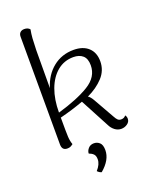

<svg xmlns="http://www.w3.org/2000/svg" viewBox="-169 -819 882 1117"><g transform="rotate(-20 271.5 -260.5)"><path d="M511 -33Q511 -14 494 -2Q477 10 456 10Q435 10 417 -3.5Q399 -17 388 -40L294 -217Q223 -191 147 -172Q147 -79 148.5 -52.5Q150 -26 158 -4Q149 3 141.5 6.5Q134 10 122 10Q89 10 89 -27L88 -694Q88 -711 97.5 -720Q107 -729 123 -729Q145 -729 157 -715Q152 -689 150 -662Q148 -635 147 -590L146 -355Q169 -430 223 -473.5Q277 -517 351 -517Q409 -517 442 -486.5Q475 -456 475 -402Q475 -345 436 -303Q397 -261 337 -233Q351 -225 365 -200L437 -73Q446 -56 454 -49Q462 -42 474 -42Q493 -42 503 -56Q511 -47 511 -33ZM415 -399Q415 -440 393.5 -459Q372 -478 335 -478Q278 -478 235.5 -443Q193 -408 170 -346Q147 -284 147 -203Q271 -239 343 -283Q415 -327 415 -399ZM237 192Q266 160 266 129Q266 107 255.5 96.5Q245 86 228 80Q228 64 241 49Q254 34 276 34Q296 34 311 47.5Q326 61 326 94Q326 154 262 208Q248 204 237 192Z"/></g></svg>

Font: Arima Madurai Light
Style: Regular
Weight: 300
Designer: Joana Correia and Natanael Gama
Foundry: NDISCOVER
Version: Version 1.020